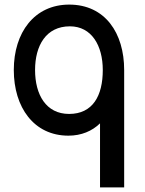

<svg xmlns="http://www.w3.org/2000/svg" viewBox="-20 -575 630 835"><path d="M277.5 15C334 15 380.5 -5 415 -38.5V240H520V-270.5C520 -431.5 437 -555 281 -555C129.5 -555 40 -433.5 40 -270.5C40 -108.5 127 15 277.5 15ZM132.5 -270.5C132.5 -376.5 180 -460.5 284 -460.5C378.5 -460.5 427 -376.5 427 -270.5C427 -158.5 383.5 -79.5 280.5 -79.5C180 -79.5 132.5 -163.5 132.5 -270.5Z"/></svg>

Font: Eudonet SemiBold
Style: Regular
Weight: 600
Designer: Mikhail Sharanda
Foundry: Mikhail Sharanda
Version: Version 4.503;Glyphs 3.1.2 (3151)